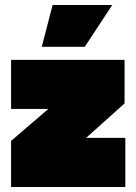

<svg xmlns="http://www.w3.org/2000/svg" viewBox="-20 -743 540 763"><path d="M24 -310V-505H475V-332L322 -195H478V0H24V-183L172 -310ZM189 -723H426L317 -557H146Z"/></svg>

Font: Titillium Web
Style: Black
Weight: 900
Version: Version 1.001;PS 35.000;hotconv 1.0.70;makeotf.lib2.5.55311